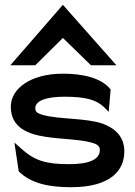

<svg xmlns="http://www.w3.org/2000/svg" viewBox="-20 -769 564 800"><path d="M127 -497 242 -611 359 -497H465L242 -749L23 -497ZM242 -462C109 -462 25 -401 25 -324C25 -238 96 -210 170 -199C232 -189 311 -189 361 -175C384 -169 396 -161 396 -144C396 -104 350 -85 269 -85C171 -85 124 -99 66 -152L40 -175L58 -55C112 -2 190 11 276 11C440 11 498 -58 498 -138C498 -204 455 -236 407 -254C336 -278 228 -271 159 -290C136 -297 127 -302 127 -318C127 -350 174 -366 249 -366C338 -366 382 -353 414 -322L433 -303L441 -396C402 -446 322 -462 242 -462Z"/></svg>

Font: Charger
Style: ExBd
Weight: 400
Designer: Jasper
Foundry: Cannot Into Space Fonts
Version: Version 0.99